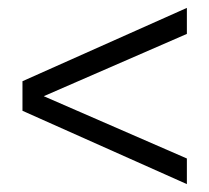

<svg xmlns="http://www.w3.org/2000/svg" viewBox="-20 -570 531 487"><path d="M37 -289V-364L454 -550V-484L91 -326L454 -168V-103Z"/></svg>

Font: Trueno
Style: Lt
Weight: 300
Designer: Julieta Ulanovsky
Foundry: Julieta Ulanovsky
Version: Version 3.001b